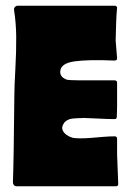

<svg xmlns="http://www.w3.org/2000/svg" viewBox="-20 -649 460 669"><path d="M388 -166Q388 -126 388 -110L392 -8Q392 0 384 0H38Q32 0 28.5 -4Q25 -8 25 -14Q28 -91 30 -316Q30 -345 33.5 -408.5Q37 -472 36.5 -520.5Q36 -569 29 -614Q28 -620 32 -624.5Q36 -629 42 -629H380Q386 -629 388 -623V-622Q388 -621 386 -598Q385 -589 383 -508L388 -446Q388 -438 379 -438Q288 -442 238 -435Q192 -428 190 -401Q188 -380 214 -371Q224 -368 379 -369Q388 -369 388 -361V-278Q388 -270 387.5 -259Q387 -248 387 -242Q387 -234 379 -234Q355 -234 319.5 -236Q284 -238 273 -238Q269 -238 261 -237.5Q253 -237 247.5 -237Q242 -237 234 -236Q226 -235 220.5 -233Q215 -231 209.5 -227Q204 -223 201 -217Q194 -205 198.5 -195Q203 -185 212.5 -178.5Q222 -172 233 -169Q240 -167 260 -167Q280 -167 296.5 -168.5Q313 -170 338 -172Q363 -174 379 -174Q388 -174 388 -166Z"/></svg>

Font: Cubao Free Narrow
Style: Narrow
Weight: 400
Width: 3
Designer: Aaron Amar
Version: Version 001.001